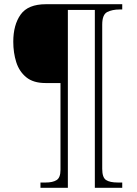

<svg xmlns="http://www.w3.org/2000/svg" viewBox="-20 -780 648 911"><path d="M172 111V86H197Q230 86 248.5 74.5Q267 63 267 26V-386H196Q138 -386 104.5 -413.5Q71 -441 57 -485.5Q43 -530 43 -582Q43 -662 78 -711Q113 -760 198 -760H560V-735H547Q513 -735 489 -723Q465 -711 465 -663V21Q465 62 483 74Q501 86 539 86H560V111H430V-733H302V111Z"/></svg>

Font: Noto Serif ExtraLight
Style: Regular
Weight: 200
Designer: Monotype Design Team
Foundry: Monotype Imaging Inc.
Version: Version 2.015; ttfautohint (v1.8.4.7-5d5b)